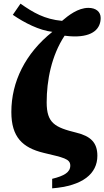

<svg xmlns="http://www.w3.org/2000/svg" viewBox="-20 -826 570 1049"><path d="M265 203C432 190 512 123 512 25C512 -47 475 -82 398 -101C280 -130 235 -153 235 -267C235 -386 261 -522 333 -631C350 -629 368 -627 382 -627C491 -625 530 -672 530 -728C530 -762 504 -783 463 -783C406 -783 354 -742 319 -712C223 -721 162 -757 92 -806L50 -745C114 -701 195 -660 266 -652C118 -534 42 -379 42 -214C42 -77 103 -19 218 9C326 35 364 41 364 79C364 115 331 135 265 151Z"/></svg>

Font: UArctic Serif Black
Style: Regular
Weight: 900
Designer: Customization by Puisto advertising & original work Monotype Design Team
Foundry: Monotype Imaging Inc.
Version: Version 2.004